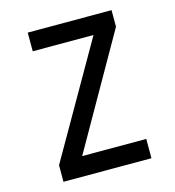

<svg xmlns="http://www.w3.org/2000/svg" viewBox="-107 -804 813 894"><g transform="rotate(-15 300.0 -357.0)"><path d="M89 0V-80L401 -624H108V-714H512V-634L204 -93H513V0Z"/></g></svg>

Font: Noto Sans Mono Medium
Style: Regular
Weight: 500
Designer: Monotype Design Team
Foundry: Monotype Imaging Inc.
Version: Version 2.014